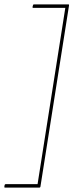

<svg xmlns="http://www.w3.org/2000/svg" viewBox="-71 -717 350 879"><path d="M-48 142Q-52 142 -51 137L-50 131Q-49 126 -44 126H101L228 -681H81Q77 -681 78 -685L80 -693Q81 -697 84 -697H242Q246 -697 245 -692L114 138Q113 142 109 142Z"/></svg>

Font: Sofia Sans Hairline
Style: Italic
Weight: 1
Italic angle: -9°
Designer: Botio Nikoltchev, Ani Petrova
Foundry: lettersoup
Version: Version 4.102